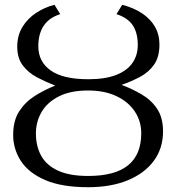

<svg xmlns="http://www.w3.org/2000/svg" viewBox="-20 -771 736 802"><path d="M348 11Q238 11 169 -18.8Q100 -48.5 67.5 -98.2Q35 -148 35 -207.5Q35 -267.5 60.5 -306.5Q86 -345.5 126.2 -370.8Q166.5 -396 210.5 -413.5Q170.5 -429 134.2 -448.2Q98 -467.5 75 -498Q52 -528.5 52 -576Q52 -623 74 -658.8Q96 -694.5 131.8 -717.8Q167.5 -741 207.5 -751L231.5 -712Q184 -696.5 162 -662.5Q140 -628.5 140 -578Q140 -513 192 -476.5Q244 -440 349 -440Q419 -440 464.8 -457.8Q510.5 -475.5 533 -507.8Q555.5 -540 555.5 -583Q555.5 -633.5 534.8 -665Q514 -696.5 466.5 -712L490.5 -751Q538.5 -738.5 573.2 -715.5Q608 -692.5 627 -659.8Q646 -627 646 -585Q646 -532.5 623.2 -500.5Q600.5 -468.5 564.2 -449.5Q528 -430.5 488 -416.5Q533 -399.5 572.5 -376.2Q612 -353 636.5 -316.2Q661 -279.5 661 -222Q661 -151.5 622.5 -99.2Q584 -47 513.8 -18Q443.5 11 348 11ZM348 -36Q460 -36 515 -80.5Q570 -125 570 -214Q570 -265 543 -305.5Q516 -346 466.2 -369.5Q416.5 -393 348 -393Q274 -393 225.5 -368.2Q177 -343.5 153.5 -302.8Q130 -262 130 -214Q130 -160 152.2 -120Q174.5 -80 222.8 -58Q271 -36 348 -36Z"/></svg>

Font: Merriweather Light
Style: Regular
Weight: 300
Version: Version 2.100